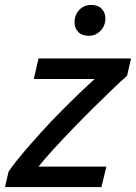

<svg xmlns="http://www.w3.org/2000/svg" viewBox="-29 -758 551 778"><path d="M-9 0 6 -63Q30 -98 64 -138Q98 -178 136.5 -220.5Q175 -263 214.5 -303Q254 -343 290.5 -378Q327 -413 355 -438H108L127 -521H502L486 -451Q463 -431 427.5 -397Q392 -363 350 -321.5Q308 -280 266 -236.5Q224 -193 187.5 -153Q151 -113 127 -83H402L382 0ZM331 -613Q303 -613 288 -628.5Q273 -644 273 -667Q273 -697 292 -717.5Q311 -738 341 -738Q368 -738 383 -722.5Q398 -707 398 -683Q398 -654 378.5 -633.5Q359 -613 331 -613Z"/></svg>

Font: Ubuntu Sans Medium
Style: Italic
Weight: 500
Italic angle: -13.5°
Designer: Dalton Maag Ltd
Foundry: Dalton Maag Ltd
Version: Version 1.006